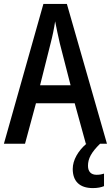

<svg xmlns="http://www.w3.org/2000/svg" viewBox="-20 -735 567 982"><path d="M419 0H422C379 37 352 84 352 129C352 191 386 227 455 227C479 227 498 223 512 217V153C503 156 491 159 474 159C446 159 430 143 430 113C430 76 447 44 492 0H527L322 -715H202L0 0H108L164 -207H362ZM286 -513 341 -299H185L239 -514C248 -548 257 -591 262 -626C268 -594 278 -548 286 -513Z"/></svg>

Font: Noto Sans Armenian Condensed Medium
Style: Regular
Weight: 500
Width: 3
Designer: Monotype Design Team
Foundry: Monotype Imaging Inc.
Version: Version 2.008